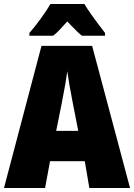

<svg xmlns="http://www.w3.org/2000/svg" viewBox="-20 -947 675 967"><path d="M407 -135H232L207 0H0L189 -716H444L635 0H430ZM347 -426Q326 -533 319 -588Q313 -540 291 -427L263 -288H374ZM509 -781V-767H393Q375 -780 339 -818L319 -839L294 -812Q266 -780 247 -767H128V-781Q153 -809 185.5 -853.5Q218 -898 234 -927H405Q431 -882 509 -781Z"/></svg>

Font: Noto Sans Display Black Narrow
Style: Regular
Weight: 900
Width: 4
Designer: Monotype Design team
Foundry: Monotype Imaging Inc.
Version: Version 1.000